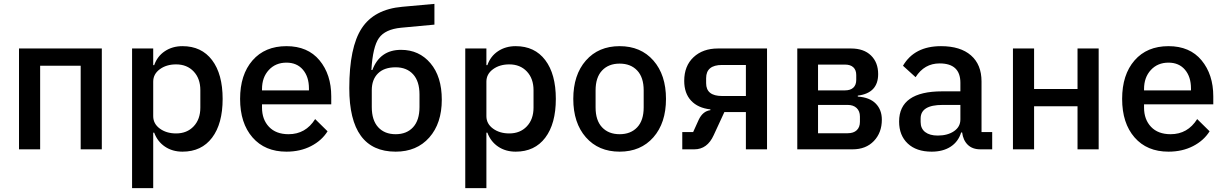

<svg xmlns="http://www.w3.org/2000/svg" viewBox="-20 -770 6319 990"><path d="M78 0V-520H505V0H396V-431H187V0Z M661 200V-520H770V-434H775Q791 -480 830 -506Q869 -532 921 -532Q1019 -532 1073.5 -460Q1128 -388 1128 -260Q1128 -132 1073.5 -60Q1019 12 921 12Q869 12 830.5 -14Q792 -40 775 -86H770V200ZM888 -82Q944 -82 978.5 -118.5Q1013 -155 1013 -215V-305Q1013 -365 978.5 -401.5Q944 -438 888 -438Q838 -438 804 -413Q770 -388 770 -349V-171Q770 -132 804 -107Q838 -82 888 -82Z M1457 12Q1346 12 1282 -61.5Q1218 -135 1218 -260Q1218 -385 1282 -458.5Q1346 -532 1457 -532Q1567 -532 1627.5 -459Q1688 -386 1688 -273V-232H1331V-215Q1331 -154 1367 -116Q1403 -78 1468 -78Q1556 -78 1605 -156L1669 -93Q1639 -45 1583.5 -16.5Q1528 12 1457 12ZM1457 -447Q1401 -447 1366 -409Q1331 -371 1331 -311V-304H1573V-314Q1573 -374 1542 -410.5Q1511 -447 1457 -447Z M2020 12Q1781 12 1781 -315Q1781 -526 1845 -624Q1909 -722 2054 -735L2220 -750V-643L2048 -627Q1966 -619 1934 -574Q1902 -529 1895 -409H1900Q1939 -513 2048 -513Q2141 -513 2199.5 -444Q2258 -375 2258 -256Q2258 -134 2193.5 -61Q2129 12 2020 12ZM2143 -218V-283Q2143 -351 2110 -387Q2077 -423 2020 -423Q1961 -423 1929 -391.5Q1897 -360 1897 -305V-218Q1897 -150 1930 -114Q1963 -78 2020 -78Q2077 -78 2110 -114Q2143 -150 2143 -218Z M2379 200V-520H2488V-434H2493Q2509 -480 2548 -506Q2587 -532 2639 -532Q2737 -532 2791.5 -460Q2846 -388 2846 -260Q2846 -132 2791.5 -60Q2737 12 2639 12Q2587 12 2548.5 -14Q2510 -40 2493 -86H2488V200ZM2606 -82Q2662 -82 2696.5 -118.5Q2731 -155 2731 -215V-305Q2731 -365 2696.5 -401.5Q2662 -438 2606 -438Q2556 -438 2522 -413Q2488 -388 2488 -349V-171Q2488 -132 2522 -107Q2556 -82 2606 -82Z M3349 -62Q3284 12 3175 12Q3066 12 3001 -62Q2936 -136 2936 -260Q2936 -384 3001 -458Q3066 -532 3175 -532Q3284 -532 3349 -458Q3414 -384 3414 -260Q3414 -136 3349 -62ZM3299 -216V-304Q3299 -371 3265.5 -406.5Q3232 -442 3175 -442Q3118 -442 3084.5 -406.5Q3051 -371 3051 -304V-216Q3051 -149 3084.5 -113.5Q3118 -78 3175 -78Q3232 -78 3265.5 -113.5Q3299 -149 3299 -216Z M3498 0V-89H3554L3583 -153Q3604 -197 3643 -202V-206Q3579 -213 3543.5 -251Q3508 -289 3508 -353Q3508 -430 3556 -475Q3604 -520 3682 -520H3935V0H3826V-192H3715L3660 -73Q3627 0 3560 0ZM3703 -275H3826V-435H3703Q3621 -435 3621 -367V-341Q3621 -275 3703 -275Z M4091 0V-520H4368Q4434 -520 4471 -484Q4508 -448 4508 -388Q4508 -290 4403 -277V-272Q4464 -268 4495.5 -236Q4527 -204 4527 -153Q4527 -86 4486 -43Q4445 0 4376 0ZM4198 -83H4351Q4381 -83 4397.5 -98.5Q4414 -114 4414 -142V-169Q4414 -197 4397 -213Q4380 -229 4351 -229H4198ZM4198 -304H4337Q4365 -304 4380 -318Q4395 -332 4395 -358V-383Q4395 -409 4380 -423Q4365 -437 4337 -437H4198Z M5096 0H5035Q4994 0 4970 -23.5Q4946 -47 4941 -87H4936Q4921 -39 4881.5 -13.5Q4842 12 4784 12Q4705 12 4660.5 -30Q4616 -72 4616 -143Q4616 -299 4838 -299H4932V-343Q4932 -443 4825 -443Q4746 -443 4701 -372L4636 -431Q4695 -532 4832 -532Q4932 -532 4986.5 -484.5Q5041 -437 5041 -350V-89H5096ZM4815 -71Q4866 -71 4899 -93.5Q4932 -116 4932 -154V-229H4840Q4727 -229 4727 -159V-141Q4727 -107 4750.5 -89Q4774 -71 4815 -71Z M5203 0V-520H5312V-311H5536V-520H5645V0H5536V-222H5312V0Z M6005 12Q5894 12 5830 -61.5Q5766 -135 5766 -260Q5766 -385 5830 -458.5Q5894 -532 6005 -532Q6115 -532 6175.5 -459Q6236 -386 6236 -273V-232H5879V-215Q5879 -154 5915 -116Q5951 -78 6016 -78Q6104 -78 6153 -156L6217 -93Q6187 -45 6131.5 -16.5Q6076 12 6005 12ZM6005 -447Q5949 -447 5914 -409Q5879 -371 5879 -311V-304H6121V-314Q6121 -374 6090 -410.5Q6059 -447 6005 -447Z"/></svg>

Font: IBM Plex Sans Medm
Style: Regular
Weight: 500
Designer: Mike Abbink, Paul van der Laan, Pieter van Rosmalen
Foundry: Bold Monday
Version: Version 3.005